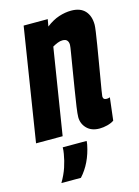

<svg xmlns="http://www.w3.org/2000/svg" viewBox="-127 -619 646 893"><g transform="rotate(-15 196.0 -172.5)"><path d="M75 -544H191L185 -510Q216 -534 246.5 -544Q277 -554 306 -554Q350 -554 372.5 -529.5Q395 -505 395 -462Q395 -454 391.5 -428.5Q388 -403 382 -367Q376 -331 369.5 -292Q363 -253 357 -218Q351 -183 347 -159Q343 -135 343 -131Q343 -115 360 -115Q363 -115 367 -115.5Q371 -116 376 -118L363 -9Q350 0 330.5 5Q311 10 293 10Q254 10 232 -12.5Q210 -35 210 -67Q210 -81 215 -116.5Q220 -152 227.5 -197Q235 -242 242 -286Q249 -330 254.5 -362Q260 -394 260 -402Q260 -415 253.5 -423Q247 -431 231 -431Q220 -431 207.5 -426Q195 -421 183 -414L117 0H-11ZM104 50H219Q219 57 217 68Q200 153 149 209H55Q75 175 85.5 143.5Q96 112 101 81Q104 65 104 50Z"/></g></svg>

Font: Georama Condensed
Style: Bold Italic
Weight: 700
Width: 3
Italic angle: -9°
Designer: Jean-Baptiste Levee
Foundry: Production Type
Version: Version 1.000